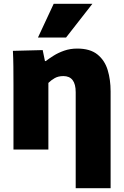

<svg xmlns="http://www.w3.org/2000/svg" viewBox="-20 -788 655 1012"><path d="M51 -342Q51 -393 50.5 -437.5Q50 -482 48 -520L205 -524L217 -466H221Q238 -479 262.5 -494.5Q287 -510 318.5 -521Q350 -532 387 -532Q455 -532 493.5 -501Q532 -470 547.5 -419Q563 -368 563 -306V204H379V-302Q379 -387 314 -387Q287 -387 268 -376Q249 -365 235 -351V0H51ZM180 -590 263 -768H467L328 -590Z"/></svg>

Font: Murecho ExtraBold
Style: Regular
Weight: 800
Designer: Neil Summerour
Foundry: Positype
Version: Version 1.010; ttfautohint (v1.8.3)